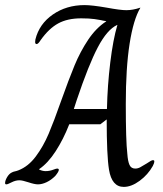

<svg xmlns="http://www.w3.org/2000/svg" viewBox="-62 -724 641 754"><path d="M366 -58Q357 -113 357 -255L332 -236H210Q187 -177 156.5 -130Q126 -83 92 -60V-58Q105 -52 117 -52Q132 -52 145.5 -57Q159 -62 162 -62Q169 -62 169 -57Q169 -50 155 -33Q139 -17 121 -8.5Q103 0 87 0Q74 0 50 -8Q26 -16 14 -16Q-1 -16 -16.5 -8Q-32 0 -37 0Q-42 0 -42 -5Q-42 -15 -34 -28.5Q-26 -42 -15 -47Q-9 -50 -3.5 -51Q2 -52 10 -55Q49 -70 78.5 -109.5Q108 -149 129 -198.5Q150 -248 177 -325Q208 -412 230.5 -466.5Q253 -521 284 -567.5Q315 -614 355 -640V-641Q341 -643 334 -645Q330 -646 309.5 -649Q289 -652 257 -652Q203 -652 166.5 -632Q130 -612 98 -567Q88 -551 82 -551Q76 -551 76 -559L77 -569Q92 -630 145.5 -667Q199 -704 270 -704Q299 -704 357 -694Q411 -684 434 -684Q460 -684 489 -694V-693Q462 -648 447 -552.5Q432 -457 432 -316Q432 -171 438 -120Q440 -91 446.5 -76.5Q453 -62 469 -62Q479 -62 488.5 -67Q498 -72 514 -82Q533 -95 538 -95Q544 -95 544 -91Q544 -83 538 -72Q519 -38 486.5 -14Q454 10 424 10Q377 10 366 -58ZM358 -296Q360 -388 371 -478.5Q382 -569 399 -626H398Q359 -608 322.5 -539Q286 -470 239 -330L228 -296Z"/></svg>

Font: Charm
Style: Regular
Weight: 400
Designer: Katatrad Aksorn Co.,Ltd.
Foundry: Cadson Demak Co.,Ltd.
Version: Version 1.001